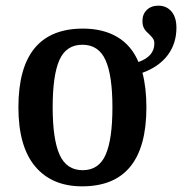

<svg xmlns="http://www.w3.org/2000/svg" viewBox="-20 -648 643 678"><path d="M45 -269Q45 -547 273 -547Q344 -547 394 -517.5Q444 -488 469 -429Q525 -449 525 -494Q525 -505 520.5 -511.5Q516 -518 507 -527Q496 -536 489.5 -546.5Q483 -557 483 -574Q483 -598 498.5 -613Q514 -628 539 -628Q568 -628 585.5 -607.5Q603 -587 603 -550Q603 -494 572 -453Q541 -412 483 -391Q497 -338 497 -269Q497 10 270 10Q163 10 104 -60.5Q45 -131 45 -269ZM377 -269Q377 -382 352.5 -436Q328 -490 271 -490Q214 -490 190 -436.5Q166 -383 166 -269Q166 -156 190.5 -101.5Q215 -47 272 -47Q329 -47 353 -101.5Q377 -156 377 -269Z"/></svg>

Font: Noto Serif NarrowSemiBold
Style: Regular
Weight: 600
Width: 4
Designer: Monotype Design Team
Foundry: Monotype Imaging Inc.
Version: Version 1.001